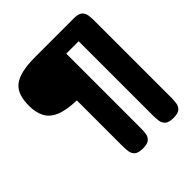

<svg xmlns="http://www.w3.org/2000/svg" viewBox="-215 -724 1095 1095"><g transform="rotate(-45 332.0 -177.0)"><path d="M310 225Q274 225 258.5 211.5Q243 198 240 177Q237 156 237 134V-236Q155 -238 108 -258Q61 -278 41.5 -315.5Q22 -353 22 -407Q22 -451 32.5 -483.5Q43 -516 67.5 -537Q92 -558 136 -568.5Q180 -579 246 -579H557Q593 -579 608 -565.5Q623 -552 626 -531.5Q629 -511 629 -489V136Q629 157 626 177.5Q623 198 608 211.5Q593 225 556 225Q520 225 504.5 211.5Q489 198 486 177Q483 156 483 134V-467H383V136Q383 157 380 177.5Q377 198 362 211.5Q347 225 310 225Z"/></g></svg>

Font: Fredoka SemiExpanded
Style: Bold
Weight: 700
Width: 6
Designer: Ben Nathan
Foundry: Milena B. Brandão, Ben Nathan
Version: Version 2.001